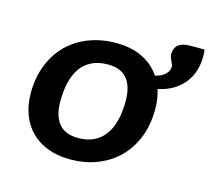

<svg xmlns="http://www.w3.org/2000/svg" viewBox="-86 -661 848 771"><g transform="rotate(15 338.0 -276.0)"><path d="M325.7 -492.2Q388.2 -492.2 434.3 -469.7Q480.5 -447.3 508.3 -405.8Q535.6 -412.1 550 -426.3Q564.5 -440.4 564.5 -457.5Q564.5 -463.9 562 -469Q559.6 -474.1 556.9 -479.7Q554.2 -485.4 551.8 -492.2Q549.3 -499 549.3 -507.8Q549.3 -532.2 565.2 -545.4Q581.1 -558.6 614.7 -558.6H673.8Q674.3 -555.7 674.8 -551.5Q675.3 -547.4 675.5 -543.2Q675.8 -539.1 675.8 -535.4Q675.8 -531.7 675.8 -529.8Q675.8 -498.5 667 -470.5Q658.2 -442.4 640.4 -419.7Q622.6 -397 595.7 -380.6Q568.8 -364.3 532.2 -356.4Q544.4 -320.3 544.4 -275.9Q544.4 -210.9 523.9 -158.7Q503.4 -106.4 466.3 -69.6Q429.2 -32.7 377.9 -12.7Q326.7 7.3 265.1 7.3Q213.9 7.3 173.1 -8.1Q132.3 -23.4 103.8 -51.8Q75.2 -80.1 60.1 -120.4Q44.9 -160.6 44.9 -210Q44.9 -274.4 65.7 -326.7Q86.4 -378.9 123.5 -415.8Q160.6 -452.6 212.4 -472.4Q264.2 -492.2 325.7 -492.2ZM274.9 -84Q312.5 -84 340.1 -97.4Q367.7 -110.8 385.7 -136Q403.8 -161.1 412.6 -196.8Q421.4 -232.4 421.4 -276.4Q421.4 -336.4 395.5 -368.4Q369.6 -400.4 315.9 -400.4Q277.3 -400.4 249.3 -387Q221.2 -373.5 203.1 -348.4Q185.1 -323.2 176.5 -287.6Q168 -252 168 -208Q168 -147.9 194.1 -116Q220.2 -84 274.9 -84Z"/></g></svg>

Font: Carlito
Style: Bold Italic
Weight: 700
Italic angle: -7°
Designer: Lukasz Dziedzic
Foundry: tyPoland Lukasz Dziedzic
Version: Version 1.104